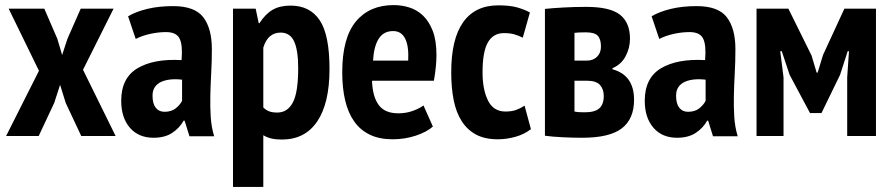

<svg xmlns="http://www.w3.org/2000/svg" viewBox="-20 -534 3503 754"><path d="M133 -256 14 -500H154L205 -382L224 -318L245 -382L297 -500H426L306 -260L434 0H299L238 -130L216 -201L193 -130L132 0H4Z M483 -470Q513 -488 558 -499Q603 -510 660 -510Q745 -510 778.5 -466Q812 -422 812 -341Q812 -294 809.5 -248.5Q807 -203 806 -159.5Q805 -116 807.5 -75.5Q810 -35 821 1H724L705 -60H701Q685 -31 656 -12Q627 7 583 7Q524 7 490 -32.5Q456 -72 456 -138Q456 -228 520 -266Q584 -304 693 -298Q698 -356 685.5 -382Q673 -408 632 -408Q602 -408 570 -401Q538 -394 513 -381ZM626 -95Q653 -95 670 -108.5Q687 -122 695 -138V-221Q672 -224 651 -222Q630 -220 614 -213Q598 -206 588.5 -192.5Q579 -179 579 -158Q579 -127 591.5 -111Q604 -95 626 -95Z M895 -500H984L996 -443H999Q1022 -479 1050.5 -495.5Q1079 -512 1121 -512Q1197 -512 1235.5 -454.5Q1274 -397 1274 -263Q1274 -129 1226 -57.5Q1178 14 1087 14Q1063 14 1046 10Q1029 6 1014 -3V200H895ZM1014 -112Q1024 -102 1036.5 -97Q1049 -92 1069 -92Q1109 -92 1130 -131.5Q1151 -171 1151 -266Q1151 -337 1135 -371.5Q1119 -406 1082 -406Q1032 -406 1014 -347Z M1680 -37Q1655 -15 1612 -1Q1569 13 1522 13Q1470 13 1432.5 -5Q1395 -23 1371 -57Q1347 -91 1335.5 -139.5Q1324 -188 1324 -250Q1324 -385 1377.5 -449.5Q1431 -514 1526 -514Q1558 -514 1588 -504.5Q1618 -495 1641.5 -472.5Q1665 -450 1679.5 -412.5Q1694 -375 1694 -318Q1694 -296 1691.5 -271Q1689 -246 1684 -217H1441Q1443 -155 1467 -122Q1491 -89 1544 -89Q1576 -89 1602.5 -99Q1629 -109 1643 -120ZM1524 -412Q1486 -412 1467 -381.5Q1448 -351 1445 -296H1583Q1586 -353 1571 -382.5Q1556 -412 1524 -412Z M2065 -27Q2040 -7 2005 3Q1970 13 1935 13Q1884 13 1849.5 -5.5Q1815 -24 1793 -58.5Q1771 -93 1761.5 -141.5Q1752 -190 1752 -250Q1752 -381 1799 -447Q1846 -513 1937 -513Q1982 -513 2010.5 -505Q2039 -497 2061 -485L2033 -386Q2015 -395 1998.5 -399.5Q1982 -404 1959 -404Q1917 -404 1896 -367.5Q1875 -331 1875 -250Q1875 -182 1896.5 -139Q1918 -96 1965 -96Q1990 -96 2007.5 -102.5Q2025 -109 2040 -119Z M2120 -499Q2148 -502 2191.5 -504.5Q2235 -507 2282 -507Q2376 -507 2415 -476Q2454 -445 2454 -382Q2454 -346 2437 -313.5Q2420 -281 2385 -266V-262Q2470 -239 2470 -142Q2470 -67 2422 -30Q2374 7 2266 7Q2231 7 2189.5 5Q2148 3 2120 -1ZM2236 -96Q2246 -94 2255 -93.5Q2264 -93 2277 -93Q2316 -93 2333.5 -108.5Q2351 -124 2351 -157Q2351 -184 2336 -200.5Q2321 -217 2285 -217H2236ZM2285 -296Q2309 -296 2324.5 -311Q2340 -326 2340 -351Q2340 -380 2327.5 -393.5Q2315 -407 2281 -407Q2264 -407 2254 -406.5Q2244 -406 2236 -405V-296Z M2539 -470Q2569 -488 2614 -499Q2659 -510 2716 -510Q2801 -510 2834.5 -466Q2868 -422 2868 -341Q2868 -294 2865.5 -248.5Q2863 -203 2862 -159.5Q2861 -116 2863.5 -75.5Q2866 -35 2877 1H2780L2761 -60H2757Q2741 -31 2712 -12Q2683 7 2639 7Q2580 7 2546 -32.5Q2512 -72 2512 -138Q2512 -228 2576 -266Q2640 -304 2749 -298Q2754 -356 2741.5 -382Q2729 -408 2688 -408Q2658 -408 2626 -401Q2594 -394 2569 -381ZM2682 -95Q2709 -95 2726 -108.5Q2743 -122 2751 -138V-221Q2728 -224 2707 -222Q2686 -220 2670 -213Q2654 -206 2644.5 -192.5Q2635 -179 2635 -158Q2635 -127 2647.5 -111Q2660 -95 2682 -95Z M3307 -230 3314 -333H3309L3279 -240L3206 -90H3161L3081 -240L3050 -333H3044L3057 -230V0H2951V-500H3076L3167 -316L3187 -249H3191L3212 -318L3296 -500H3420V0H3307Z"/></svg>

Font: PT Sans Narrow
Style: Bold
Weight: 700
Width: 3
Designer: A.Korolkova, O.Umpeleva, V.Yefimov
Foundry: ParaType Ltd
Version: Version 2.003W OFL